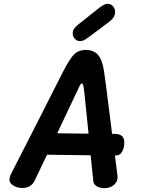

<svg xmlns="http://www.w3.org/2000/svg" viewBox="-20 -973 735 1004"><path d="M587 -160H581Q591 -81 594 -57Q595 -53 595 -48Q595 -22 575 -5.5Q555 11 526 11Q504 11 487 1.5Q470 -8 468 -25L454 -161L226 -164L212 -135Q196 -100 161 -28Q142 10 97 10Q68 10 47 -4.5Q26 -19 30 -41Q32 -53 35 -58Q219 -418 306 -591Q341 -660 365 -686Q389 -712 429 -712Q469 -712 492 -686.5Q515 -661 524 -600Q534 -531 544 -449Q554 -367 559 -331L566 -273H579Q630 -273 630 -229Q630 -199 618.5 -179.5Q607 -160 587 -160ZM443 -274 424 -461Q420 -504 416.5 -520.5Q413 -537 408 -537Q404 -537 398.5 -527.5Q393 -518 383 -495L369 -466L279 -276ZM360 -799Q360 -822 387 -843L486 -922Q508 -939 519.5 -946Q531 -953 543 -953Q560 -953 571 -940Q582 -927 582 -910Q582 -882 551 -859L444 -779Q428 -767 418.5 -762.5Q409 -758 398 -758Q382 -758 371 -770.5Q360 -783 360 -799Z"/></svg>

Font: Mali SemiBold
Style: Italic
Weight: 600
Italic angle: -10°
Version: Version 1.000; ttfautohint (v1.6)